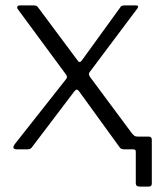

<svg xmlns="http://www.w3.org/2000/svg" viewBox="-20 -550 594 707"><path d="M494 137Q480 137 480 125V9Q480 4 478 2Q476 0 471 0L464 -61Q470 -54 474.5 -50.5Q479 -47 487 -47H528Q539 -47 539 -35V124Q539 131 536.5 134Q534 137 527 137ZM497 -17Q504 -7 502.5 -3.5Q501 0 494 0H438Q426 0 421 -7L271 -214Q266 -220 262.5 -220Q259 -220 254 -214L97 -7Q92 0 80 0H42Q33 0 30 -4.5Q27 -9 35 -20L222 -257Q227 -263 226.5 -267.5Q226 -272 222 -277L45 -517Q42 -521 44 -525.5Q46 -530 52 -530H104Q111 -530 114 -528.5Q117 -527 120 -523L266 -327Q273 -316 281 -327L423 -523Q425 -527 428.5 -528.5Q432 -530 439 -530H481Q488 -530 488.5 -526.5Q489 -523 486 -519L312 -287Q307 -281 307.5 -276.5Q308 -272 312 -266L497 -17Z"/></svg>

Font: Libre Franklin Light
Style: Regular
Weight: 300
Designer: Pablo Impallari, Rodrigo Fuenzalida, Nhung Nguyen
Foundry: Impallari Type
Version: Version 3.000